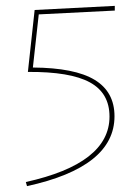

<svg xmlns="http://www.w3.org/2000/svg" viewBox="-20 -489 465 654"><path d="M371 -453 112 -440 92 -259Q235 -258 302.5 -217Q370 -176 370 -93Q370 80 72 145L68 131Q353 68 353 -92Q353 -172 286 -208.5Q219 -245 75 -244L98 -455L371 -469Z"/></svg>

Font: EauTestSC Thin
Style: Regular
Weight: 250
Designer: Christian Thalmann (Catharsis Fonts)
Version: Version 0.001;PS 000.001;hotconv 1.0.88;makeotf.lib2.5.64775